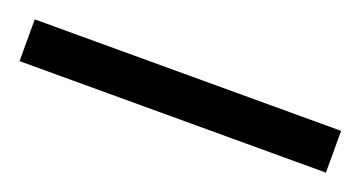

<svg xmlns="http://www.w3.org/2000/svg" viewBox="-28 -15 478 255"><g transform="rotate(20 211.5 112.5)"><path d="M-5 142V83H428V142Z"/></g></svg>

Font: Noto Serif Tamil SemiCondensed
Style: Regular
Weight: 400
Width: 4
Designer: Indian Type Foundry, Tom Grace, and the Monotype Design Team
Foundry: Monotype Imaging Inc.
Version: Version 2.004; ttfautohint (v1.8.4.7-5d5b)